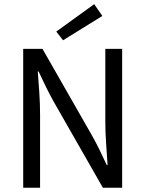

<svg xmlns="http://www.w3.org/2000/svg" viewBox="-20 -887 687 907"><path d="M89.6 0V-656.3H180.6L413.7 -248.4Q432.5 -215.4 450 -179.5Q467.4 -143.6 484.2 -107.3H488.2Q484.8 -158.4 481.1 -211.5Q477.5 -264.5 477.5 -315.4V-656.3H557.1V0H466.1L233 -407.9Q214.6 -440.9 196.9 -477Q179.3 -513.1 162.5 -549H158.5Q162.3 -499.9 165.8 -447.5Q169.3 -395.1 169.3 -343.2V0ZM278 -696.8 245.8 -737.8 425 -867.3 463.4 -811.7Z"/></svg>

Font: Source Sans Variable
Style: Regular
Weight: 200
Designer: Paul D. Hunt
Foundry: Adobe Systems Incorporated
Version: Version 3.006;hotconv 1.0.111;makeotfexe 2.5.65597